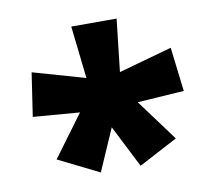

<svg xmlns="http://www.w3.org/2000/svg" viewBox="-60 -868 678 609"><g transform="rotate(-10 279.0 -563.5)"><path d="M352 -800 333 -631 505 -679 522 -537 372 -527 471 -393 346 -327 277 -463 218 -328 87 -393 186 -527 36 -539 57 -679 225 -631 206 -800Z"/></g></svg>

Font: Noto Sans Malayalam SemiCondensed Black
Style: Regular
Weight: 900
Width: 4
Designer: Jelle Bosma - Monotype Design Team
Foundry: Monotype Imaging Inc.
Version: Version 2.104; ttfautohint (v1.8.4.7-5d5b)